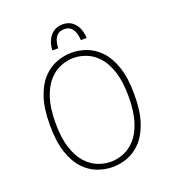

<svg xmlns="http://www.w3.org/2000/svg" viewBox="-157 -1001 1024 1132"><g transform="rotate(-20 355.0 -435.0)"><path d="M357 11Q309.5 11 262.2 -6.5Q215 -24 176.5 -64.8Q138 -105.5 114.8 -175Q91.5 -244.5 91.5 -348Q91.5 -451.5 114.8 -520.5Q138 -589.5 176.5 -630.2Q215 -671 262.2 -688.5Q309.5 -706 357 -706Q404.5 -706 451.2 -688.5Q498 -671 536.5 -630.2Q575 -589.5 598.2 -520.5Q621.5 -451.5 621.5 -348Q621.5 -244.5 598.2 -175Q575 -105.5 536.5 -64.8Q498 -24 451.2 -6.5Q404.5 11 357 11ZM357 -22Q397 -22 437.5 -38Q478 -54 511.5 -91.2Q545 -128.5 565.2 -191.5Q585.5 -254.5 585.5 -348Q585.5 -441 565.2 -503.8Q545 -566.5 511.5 -603.8Q478 -641 437.5 -657Q397 -673 357 -673Q316.5 -673 276 -657Q235.5 -641 201.8 -603.8Q168 -566.5 147.5 -503.8Q127 -441 127 -348Q127 -254.5 147.5 -191.5Q168 -128.5 201.8 -91.2Q235.5 -54 276 -38Q316.5 -22 357 -22ZM256.5 -757Q256.5 -788 268.8 -816.5Q281 -845 305 -863Q329 -881 364.5 -881Q400 -881 423.5 -863Q447 -845 458.8 -816.5Q470.5 -788 470.5 -757H434.5Q434.5 -772.5 429.2 -794.8Q424 -817 408.8 -834Q393.5 -851 363.5 -851Q333 -851 317.8 -834Q302.5 -817 297.5 -794.8Q292.5 -772.5 292.5 -757Z"/></g></svg>

Font: League Mono Thin
Style: Regular
Weight: 100
Width: 6
Designer: Tyler Finck
Foundry: The League of Moveable Type / Tyler Finck
Version: Version 2.300;RELEASE